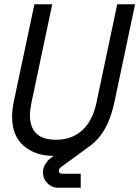

<svg xmlns="http://www.w3.org/2000/svg" viewBox="-20 -720 656 904"><path d="M256 164Q223 164 202.5 142Q182 120 182 92Q182 74 192 55Q202 36 223 21L233 14Q146 14 91.5 -33.5Q37 -81 37 -170Q37 -187 39 -205Q41 -223 45 -242L142 -700H226L128 -236Q125 -220 123 -205.5Q121 -191 121 -178Q121 -62 244 -62Q318 -62 367 -106.5Q416 -151 434 -236L532 -700H616L518 -236Q488 -95 405 -34L267 67Q263 70 260 74Q257 78 257 84Q257 98 273 98H360V164Z"/></svg>

Font: Space Mono
Style: Italic
Weight: 400
Italic angle: -12°
Monospace: yes
Designer: Colophon Foundry + Benjamin Critton
Foundry: Colophon Foundry & Benjamin Critton
Version: Version 1.003; ttfautohint (v1.8.4.7-5d5b)